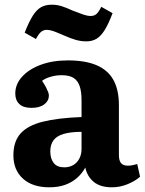

<svg xmlns="http://www.w3.org/2000/svg" viewBox="-20 -783 617 817"><path d="M190 14Q118 14 77.5 -23Q37 -60 37 -122Q37 -181 67.5 -215Q98 -249 161.5 -265Q225 -281 327 -285V-356Q327 -393 319 -416.5Q311 -440 293 -451.5Q275 -463 242 -463Q219 -463 196 -456.5Q173 -450 159 -439Q170 -423 176 -411Q182 -399 185 -391Q188 -383 188 -376Q188 -354 168.5 -339Q149 -324 114 -324Q79 -324 62 -340.5Q45 -357 45 -385Q45 -424 73.5 -456Q102 -488 152.5 -507Q203 -526 269 -526Q343 -526 391 -505.5Q439 -485 462.5 -443Q486 -401 486 -335V-123Q486 -100 495 -89Q504 -78 524 -78Q534 -78 544 -80Q554 -82 564 -85L576 -31Q556 -13 523.5 0.5Q491 14 456 14Q407 14 379 -9Q351 -32 343 -70Q330 -46 309 -27Q288 -8 258.5 3Q229 14 190 14ZM253 -71Q275 -71 291.5 -80.5Q308 -90 317.5 -108Q327 -126 327 -149V-222Q282 -222 252 -213.5Q222 -205 208 -186.5Q194 -168 194 -139Q194 -108 208.5 -89.5Q223 -71 253 -71ZM348 -607Q325 -607 303.5 -613Q282 -619 255 -631Q234 -640 220.5 -645.5Q207 -651 197 -653.5Q187 -656 178 -656Q166 -656 155.5 -648Q145 -640 133 -617L85 -644Q103 -690 119.5 -716Q136 -742 155 -752.5Q174 -763 200 -763Q223 -763 243 -756.5Q263 -750 289 -738Q317 -727 334.5 -721Q352 -715 366 -715Q381 -715 390.5 -723.5Q400 -732 411 -754L459 -727Q442 -682 426 -656Q410 -630 391.5 -618.5Q373 -607 348 -607Z"/></svg>

Font: Literata 18pt
Style: Bold
Weight: 700
Designer: Latin by Veronika Burian and Jose Scaglione. Greek by Irene Vlachou. Cyrillic by Vera Evstafieva.
Foundry: TypeTogether
Version: Version 3.103;gftools[0.9.29]